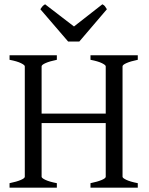

<svg xmlns="http://www.w3.org/2000/svg" viewBox="-20 -872 694 892"><path d="M24.4 0V-21Q57.6 -27.8 76.4 -35.9Q95.2 -43.9 95.2 -50.8V-564Q95.2 -569.8 77.4 -578.6Q59.6 -587.4 24.4 -594.2V-615.2H244.1V-594.2Q210.9 -587.4 192.1 -579.1Q173.3 -570.8 173.3 -564V-344.2H471.2V-564Q471.2 -569.8 453.4 -578.6Q435.5 -587.4 400.4 -594.2V-615.2H620.1V-594.2Q586.9 -587.4 568.1 -579.1Q549.3 -570.8 549.3 -564V-50.8Q549.3 -44.9 567.1 -36.4Q585 -27.8 620.1 -21V0H400.4V-21Q433.6 -27.8 452.4 -35.9Q471.2 -43.9 471.2 -50.8V-300.3H173.3V-50.8Q173.3 -44.9 190.9 -36.4Q208.5 -27.8 244.1 -21V0ZM348.6 -679.2H296.4L167.5 -829.1Q170.9 -834 173.3 -837.4Q175.8 -840.8 178 -843.3Q180.2 -845.7 182.9 -847.7Q185.5 -849.6 189.5 -852.1L323.7 -749L455.6 -852.1Q463.9 -847.7 467.3 -843.3Q470.7 -838.9 476.6 -829.1Z"/></svg>

Font: Gentium Plus Phon
Style: Regular
Weight: 400
Designer: J. Victor Gaultney, Annie Olsen, Iska Routamaa, Becca Hirsbrunner
Foundry: SIL International
Version: Version 5.000